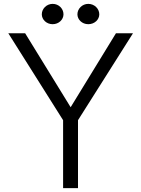

<svg xmlns="http://www.w3.org/2000/svg" viewBox="-20 -942 729 992"><path d="M493 -868C493 -897 468 -922 436 -922C405 -922 380 -897 380 -868C380 -841 404 -817 436 -817C469 -817 493 -841 493 -868ZM308 -868C308 -897 284 -922 252 -922C221 -922 196 -897 196 -868C196 -841 220 -817 252 -817C284 -817 308 -841 308 -868ZM383 30V-321L667 -770H579L345 -388L110 -770H23L306 -321V30Z"/></svg>

Font: LINE Seed JP_OTF Regular
Style: Regular
Weight: 400
Designer: LY Corporation & Fontrix & Fontworks
Version: Version 1.002